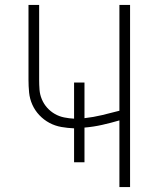

<svg xmlns="http://www.w3.org/2000/svg" viewBox="-20 -755 640 775"><path d="M462 0V-269Q428 -259 392.5 -251Q357 -243 321 -240V-100H279V-237Q253 -238 227.5 -242.5Q202 -247 179.5 -259Q157 -271 139 -290Q121 -309 110.5 -332.5Q100 -356 97.5 -381.5Q95 -407 95 -433V-735H138V-433Q138 -413 139.5 -393Q141 -373 149 -354Q157 -335 170.5 -320Q184 -305 201.5 -295Q219 -285 239 -281Q259 -277 279 -276V-422H321V-278Q357 -282 392.5 -290.5Q428 -299 462 -308V-735H505V0Z"/></svg>

Font: Zed Sans Extralight Extended
Style: Regular
Weight: 200
Width: 7
Designer: Belleve Invis
Foundry: Belleve Invis
Version: Version 1.0.0; ttfautohint (v1.8.4)